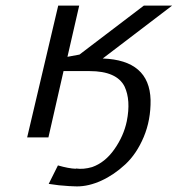

<svg xmlns="http://www.w3.org/2000/svg" viewBox="-20 -491 635 686"><path d="M77 0 188 -471H263L221 -288L264 -296Q267 -298 306 -328L494 -471H595L347 -282Q514 -276 518 -134Q519 -62 493.5 -1.5Q468 59 427.5 96.5Q387 134 342 154.5Q297 175 255 175Q248 175 240.5 174.5Q233 174 230 174H228Q190 172 154 166L187 100Q225 111 251 112V111Q278 115 309 106Q355 90 388.5 42.5Q422 -5 433 -58Q448 -133 425 -182Q397 -237 300 -237H207L153 0Z"/></svg>

Font: Coval
Style: Light Italic
Weight: 300
Foundry: Context Ltd
Version: Version 001.000